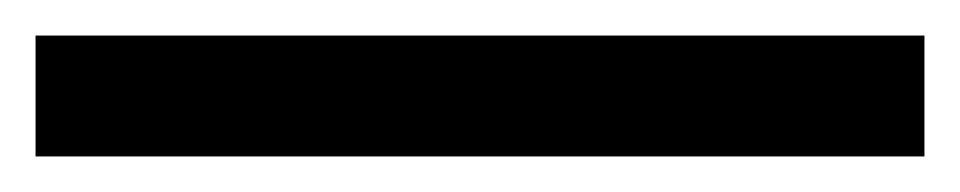

<svg xmlns="http://www.w3.org/2000/svg" viewBox="-20 37 540 108"><path d="M500 125V57H0V125Z"/></svg>

Font: Alpha Lyrae Medium
Style: Regular
Weight: 500
Designer: Nikolay Petroussenko, Plamen Motev
Foundry: Fontfabric LLC
Version: Version 1.000;hotconv 1.0.109;makeotfexe 2.5.65596